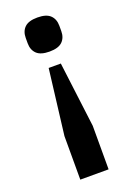

<svg xmlns="http://www.w3.org/2000/svg" viewBox="-138 -587 561 816"><g transform="rotate(-20 142.0 -179.0)"><path d="M78 176V-21L114 -316H169L206 -21V176ZM142 -380Q102 -380 84 -397.5Q66 -415 66 -445V-469Q66 -499 84 -516.5Q102 -534 142 -534Q182 -534 200 -516.5Q218 -499 218 -469V-445Q218 -415 200 -397.5Q182 -380 142 -380Z"/></g></svg>

Font: IBM Plex Sans Condensed SemiBold
Style: Regular
Weight: 600
Width: 3
Designer: Mike Abbink, Paul van der Laan, Pieter van Rosmalen
Foundry: Bold Monday
Version: Version 1.3